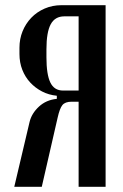

<svg xmlns="http://www.w3.org/2000/svg" viewBox="-20 -720 475 740"><path d="M387 0H283V-328H256Q231 -328 220.5 -315Q210 -302 202 -266L141 0H35L94 -250Q102 -283 130 -309Q158 -335 199 -339V-351Q168 -354 142 -367.5Q116 -381 96.5 -402Q77 -423 66 -451Q55 -479 55 -512V-536Q55 -570 67 -599.5Q79 -629 100.5 -651.5Q122 -674 152 -687Q182 -700 217 -700H387ZM159 -499Q159 -433 174 -402Q189 -371 223 -371H283V-657H228Q192 -657 175.5 -626.5Q159 -596 159 -530Z"/></svg>

Font: Moniqa Paragraph
Style: Bold
Weight: 700
Designer: Rajesh Rajput
Foundry: Rajesh Rajput
Version: Version 1.000